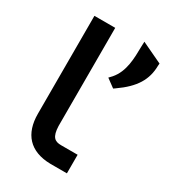

<svg xmlns="http://www.w3.org/2000/svg" viewBox="-175 -803 798 895"><g transform="rotate(30 223.5 -356.0)"><path d="M328 -457C411 -515 445 -571 446 -647L447 -659L335 -712L334 -684C333 -623 333 -551 288 -499L273 -483L318 -450ZM185 -172V-700H73V-173C73 -66 128 -2 240 0H329V-100H240C206 -100 187 -113 185 -172Z"/></g></svg>

Font: Mint Spirit No2
Style: Bold
Weight: 700
Designer: HARENDAL Hirwen
Foundry: Arkandis Digital Foundry.
Version: Version 1.004;FFEdit